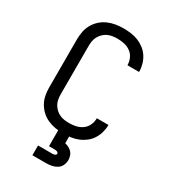

<svg xmlns="http://www.w3.org/2000/svg" viewBox="-228 -856 1056 1189"><g transform="rotate(30 300.0 -261.5)"><path d="M297 8Q269 8 241 3.5Q213 -1 187 -12.5Q161 -24 140 -43Q119 -62 105 -86.5Q91 -111 85.5 -139Q80 -167 80 -195V-540Q80 -568 85.5 -596Q91 -624 105 -648.5Q119 -673 140 -692Q161 -711 187 -722.5Q213 -734 241 -738.5Q269 -743 297 -743Q324 -743 350.5 -739.5Q377 -736 402 -726Q427 -716 448.5 -699.5Q470 -683 484.5 -660.5Q499 -638 506.5 -612Q514 -586 514 -560Q514 -559 514 -558Q514 -557 514 -557H431Q431 -557 431 -557.5Q431 -558 431 -558Q431 -583 420.5 -606Q410 -629 390 -643.5Q370 -658 346 -663.5Q322 -669 297 -669Q280 -669 262 -666.5Q244 -664 228 -656.5Q212 -649 199 -636.5Q186 -624 177.5 -608.5Q169 -593 166 -575.5Q163 -558 163 -540V-195Q163 -177 166 -159.5Q169 -142 177.5 -126.5Q186 -111 199 -98.5Q212 -86 228 -78.5Q244 -71 262 -68.5Q280 -66 297 -66Q322 -66 346 -71.5Q370 -77 390 -91.5Q410 -106 420.5 -129Q431 -152 431 -177Q431 -177 431 -177.5Q431 -178 431 -178H514Q514 -178 514 -177Q514 -176 514 -175Q514 -149 506.5 -123Q499 -97 484.5 -74.5Q470 -52 448.5 -35.5Q427 -19 402 -9Q377 1 350.5 4.5Q324 8 297 8ZM200 220V150H300Q305 150 309.5 149.5Q314 149 318 147.5Q322 146 325.5 143Q329 140 329 135Q329 131 325.5 127.5Q322 124 318 122.5Q314 121 309.5 120.5Q305 120 300 120H261V0H339V54Q353 57 366.5 64Q380 71 389.5 81.5Q399 92 403.5 106.5Q408 121 408 135Q408 155 399.5 173Q391 191 374.5 201.5Q358 212 338.5 216Q319 220 300 220Z"/></g></svg>

Font: Iosevka Curly Extended
Style: Regular
Weight: 400
Width: 7
Monospace: yes
Designer: Belleve Invis
Foundry: Belleve Invis
Version: Version 11.1.0; ttfautohint (v1.8.3)